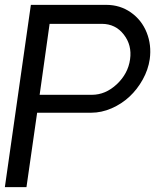

<svg xmlns="http://www.w3.org/2000/svg" viewBox="-21 -770 648 790"><path d="M416 -750Q473.1 -750 517.6 -718.8Q562 -687.5 582.5 -636.2Q603 -585 595.2 -526.9Q588.9 -483.4 566.4 -442.9Q543.9 -402.3 511.7 -372.3Q479.5 -342.3 438 -324.2Q396.5 -306.2 354 -306.2H131.8L87.9 0H-1L106 -750ZM356.9 -379.9Q413.1 -379.9 459.5 -423.3Q505.9 -466.8 514.2 -525.9Q522.5 -584 488.3 -627.9Q454.1 -671.9 397.9 -671.9H183.1L142.1 -379.9Z"/></svg>

Font: Oakes Grotesk
Style: Italic
Weight: 400
Italic angle: -8°
Designer: Samuel Oakes
Foundry: Samuel Oakes
Version: Version 1.000;PS 001.000;hotconv 1.0.88;makeotf.lib2.5.64775